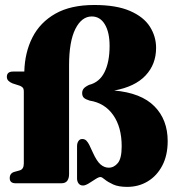

<svg xmlns="http://www.w3.org/2000/svg" viewBox="-20 -735 708 770"><path d="M652.5 -169Q652.5 -112.5 631 -71.2Q609.5 -30 572.8 -7.8Q536 14.5 490 14.5Q455.5 14.5 434 4.8Q412.5 -5 400.5 -15Q388.5 -25 383.5 -25Q376.5 -25.5 363.2 -16.8Q350 -8 336 0.5Q322 9 313 9Q301.5 9 295.2 0.8Q289 -7.5 289 -19V-149Q289 -161 294.5 -169.2Q300 -177.5 309.5 -177.5Q320 -177.5 326.5 -170.8Q333 -164 338 -154L352 -124Q368 -88.5 383.2 -75.5Q398.5 -62.5 416 -62.5Q437 -62.5 452.5 -81Q468 -99.5 468 -148.5Q468 -225 434 -273.5Q400 -322 339.5 -331.5Q323 -336.5 316.2 -343Q309.5 -349.5 309.5 -362Q309.5 -371.5 315 -379Q320.5 -386.5 337 -394.5Q379 -405 399.2 -445.8Q419.5 -486.5 419.5 -551Q419.5 -605.5 400.5 -637.2Q381.5 -669 348 -669Q307.5 -669 282.2 -618.8Q257 -568.5 257 -473V-36.5Q257 -20 249.8 -10Q242.5 0 226 0H43Q19 0 19 -20.5Q19 -40 37 -45.5L58.5 -51.5Q75.5 -56 75.5 -79.5V-367.5Q75.5 -379.5 70.8 -384Q66 -388.5 60 -391L30.5 -400.5Q20.5 -404.5 14 -410.8Q7.5 -417 7.5 -427Q7.5 -448 32.5 -448H77.5Q79.5 -525 110.2 -585.2Q141 -645.5 202.2 -680.2Q263.5 -715 358 -715Q446.5 -715 501.2 -691.2Q556 -667.5 581 -628.2Q606 -589 606 -543Q606 -477 563.5 -432Q521 -387 438 -372Q546 -362.5 599.2 -308.8Q652.5 -255 652.5 -169Z"/></svg>

Font: Fraunces 144pt S050 Black
Style: Regular
Weight: 900
Version: Version 1.000; ttfautohint (v1.8.3)